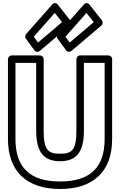

<svg xmlns="http://www.w3.org/2000/svg" viewBox="-20 -1219 803 1279"><path d="M205 -974.5 344.9 -1133 393.4 -1071.5 233.4 -935.5ZM154.3 -992.5C147 -984.3 145.8 -970.9 152.8 -961.3L208.8 -884.3C218.8 -870.5 235.5 -871.7 245.2 -879.9L444.2 -1048.9C453.9 -1057.2 456 -1072.8 447.6 -1083.5L365.6 -1187.5C348.8 -1208.9 332 -1193.9 327.3 -1188.5ZM416 -974.5 555.9 -1133 604.4 -1071.5 444.4 -935.5ZM365.3 -992.5C358 -984.3 356.8 -970.9 363.8 -961.3L419.8 -884.3C429.8 -870.5 446.5 -871.7 456.2 -879.9L655.2 -1048.9C664.9 -1057.2 667 -1072.8 658.6 -1083.5L576.6 -1187.5C559.8 -1208.9 543 -1193.9 538.3 -1188.5ZM489 -825V-348C489 -216.8 457.6 -195 380 -195C302.4 -195 271 -216.8 271 -348V-825C271 -840.1 256.7 -850 246 -850H58C42.9 -850 33 -835.7 33 -825V-293C33 -76.1 159.1 40 380 40C600.9 40 727 -76.1 727 -293V-825C727 -840.1 712.7 -850 702 -850H514C498.9 -850 489 -835.7 489 -825ZM539 -800H677V-293C677 -101.9 579.1 -10 380 -10C180.9 -10 83 -101.9 83 -293V-800H221V-348C221 -203.2 273.6 -145 380 -145C486.4 -145 539 -203.2 539 -348Z"/></svg>

Font: Hussar Ekologiczny
Style: Regular
Weight: 400
Foundry: Cannot Into Space Fonts
Version: Version 0.97